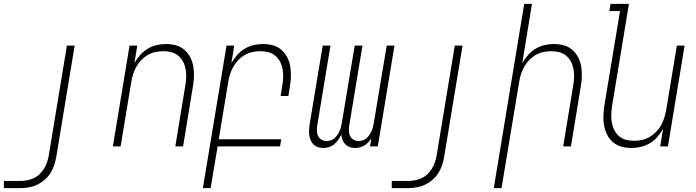

<svg xmlns="http://www.w3.org/2000/svg" viewBox="-69 -755 3589 990"><path d="M-49 215V178H34Q51 178 68.5 175Q86 172 103 164.5Q120 157 134 144Q148 131 157.5 115.5Q167 100 173 83Q179 66 182 49L276 -520H316L221 55Q217 77 210 98Q203 119 190.5 138.5Q178 158 159.5 173.5Q141 189 120 198.5Q99 208 77.5 211.5Q56 215 34 215Z M513 0 599 -520H639L624 -430Q637 -452 654 -471.5Q671 -491 693 -504Q715 -517 739 -522.5Q763 -528 787 -528Q814 -528 839 -521Q864 -514 882.5 -497.5Q901 -481 912.5 -458.5Q924 -436 928 -410.5Q932 -385 931 -358Q930 -331 925 -305L875 0H835L886 -311Q890 -332 891 -353.5Q892 -375 888.5 -396Q885 -417 876 -435Q867 -453 851.5 -466.5Q836 -480 816 -485.5Q796 -491 774 -491Q754 -491 734 -487Q714 -483 695 -472.5Q676 -462 660.5 -446Q645 -430 634.5 -411.5Q624 -393 617.5 -373Q611 -353 608 -333L553 0Z M977 215 1099 -520H1139L1124 -430Q1137 -452 1154 -471.5Q1171 -491 1193 -504Q1215 -517 1239 -522.5Q1263 -528 1287 -528Q1314 -528 1339 -521Q1364 -514 1382.5 -497.5Q1401 -481 1412.5 -458.5Q1424 -436 1428 -410.5Q1432 -385 1431 -358Q1430 -331 1425 -305L1418 -260H1378L1386 -311Q1390 -332 1391 -353.5Q1392 -375 1388.5 -396Q1385 -417 1376 -435Q1367 -453 1351.5 -466.5Q1336 -480 1316 -485.5Q1296 -491 1274 -491Q1254 -491 1234 -487Q1214 -483 1195 -472.5Q1176 -462 1160.5 -446Q1145 -430 1134.5 -411.5Q1124 -393 1117.5 -373Q1111 -353 1108 -333L1059 -37H1381L1375 0H1053L1017 215Z M1762 8Q1747 8 1734 3.5Q1721 -1 1711.5 -11Q1702 -21 1697 -34Q1692 -47 1691 -61Q1684 -47 1675 -34Q1666 -21 1654 -11Q1642 -1 1627 3.5Q1612 8 1597 8Q1583 8 1569.5 3.5Q1556 -1 1547 -10.5Q1538 -20 1532.5 -33Q1527 -46 1525.5 -60Q1524 -74 1525 -88.5Q1526 -103 1528 -117L1595 -520H1635L1567 -110Q1565 -96 1565 -81.5Q1565 -67 1571 -54.5Q1577 -42 1588.5 -35Q1600 -28 1615 -28Q1626 -28 1637 -31.5Q1648 -35 1656.5 -43Q1665 -51 1671.5 -60.5Q1678 -70 1682.5 -80.5Q1687 -91 1689.5 -102Q1692 -113 1694 -124L1760 -520H1800L1732 -110Q1730 -96 1730 -81.5Q1730 -67 1736 -54.5Q1742 -42 1753.5 -35Q1765 -28 1780 -28Q1791 -28 1802 -31.5Q1813 -35 1821.5 -43Q1830 -51 1836.5 -60.5Q1843 -70 1847.5 -80.5Q1852 -91 1854.5 -102Q1857 -113 1859 -124L1925 -520H1965L1879 0H1839L1846 -42Q1839 -31 1830 -21.5Q1821 -12 1810 -5Q1799 2 1786.5 5Q1774 8 1762 8Z M1951 215V178H2034Q2051 178 2068.5 175Q2086 172 2103 164.5Q2120 157 2134 144Q2148 131 2157.5 115.5Q2167 100 2173 83Q2179 66 2182 49L2276 -520H2316L2221 55Q2217 77 2210 98Q2203 119 2190.5 138.5Q2178 158 2159.5 173.5Q2141 189 2120 198.5Q2099 208 2077.5 211.5Q2056 215 2034 215Z M2477 215 2634 -735H2674L2624 -430Q2637 -452 2654 -471.5Q2671 -491 2693 -504Q2715 -517 2739 -522.5Q2763 -528 2787 -528Q2814 -528 2839 -521Q2864 -514 2882.5 -497.5Q2901 -481 2912.5 -458.5Q2924 -436 2928 -410.5Q2932 -385 2931 -358Q2930 -331 2925 -305L2875 0H2835L2886 -311Q2890 -332 2891 -353.5Q2892 -375 2888.5 -396Q2885 -417 2876 -435Q2867 -453 2851.5 -466.5Q2836 -480 2816 -485.5Q2796 -491 2774 -491Q2754 -491 2734 -487Q2714 -483 2695 -472.5Q2676 -462 2660.5 -446Q2645 -430 2634.5 -411.5Q2624 -393 2617.5 -373Q2611 -353 2608 -333L2517 215Z M3186 8Q3159 8 3134.5 1Q3110 -6 3091 -22.5Q3072 -39 3061 -61.5Q3050 -84 3045.5 -109.5Q3041 -135 3042.5 -162Q3044 -189 3048 -215L3128 -698H3073L3079 -735H3174L3087 -209Q3084 -188 3083 -166.5Q3082 -145 3085.5 -124Q3089 -103 3098 -85Q3107 -67 3122 -53.5Q3137 -40 3157.5 -34.5Q3178 -29 3200 -29Q3220 -29 3240 -33Q3260 -37 3278.5 -47.5Q3297 -58 3313 -74Q3329 -90 3339.5 -108.5Q3350 -127 3356 -147Q3362 -167 3366 -187L3421 -520H3461L3375 0H3335L3350 -90Q3337 -68 3320 -48.5Q3303 -29 3280.5 -16Q3258 -3 3234 2.5Q3210 8 3186 8Z"/></svg>

Font: Iosevka Term Curly Extralight
Style: Italic
Weight: 200
Italic angle: -9°
Designer: Belleve Invis
Foundry: Belleve Invis
Version: Version 32.3.0